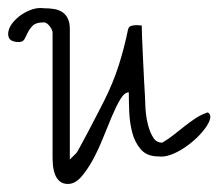

<svg xmlns="http://www.w3.org/2000/svg" viewBox="-29 -456 542 477"><path d="M80.1 -400.4Q60.5 -400.4 52.7 -392.6Q44.9 -384.8 40.5 -376Q36.1 -367.2 32.2 -359.4Q28.3 -351.6 17.6 -351.6Q5.9 -351.6 -1.5 -356Q-8.8 -360.4 -8.8 -373Q-7.8 -385.7 1 -397.5Q9.8 -409.2 22.9 -418.5Q36.1 -427.7 50.8 -432.6Q65.4 -437.5 80.1 -435.5Q93.8 -435.5 105.5 -433.6Q117.2 -431.6 126 -425.8Q134.8 -419.9 139.6 -409.7Q144.5 -399.4 144.5 -382.8V-59.6L161.1 -76.2Q162.1 -77.1 170.4 -92.3Q178.7 -107.4 189.5 -127.9Q200.2 -148.4 211.4 -169.9Q222.7 -191.4 229.5 -205.1Q252 -250 265.6 -292.5Q279.3 -335 289.1 -382.8Q291 -390.6 298.3 -392.1Q305.7 -393.6 310.5 -393.6Q311.5 -393.6 316.4 -393.1Q321.3 -392.6 323.2 -392.6Q323.2 -384.8 323.7 -369.1Q324.2 -353.5 325.2 -334Q326.2 -314.5 327.1 -293.5Q328.1 -272.5 329.1 -252.9Q330.1 -233.4 331.1 -218.3Q332 -203.1 332 -195.3Q332 -189.5 333.5 -174.3Q335 -159.2 339.4 -143.1Q343.8 -127 351.6 -114.3Q359.4 -101.6 374 -101.6Q387.7 -109.4 401.4 -120.1Q415 -130.9 429.2 -142.1Q443.4 -153.3 457.5 -162.6Q471.7 -171.9 487.3 -176.8Q495.1 -171.9 493.2 -162.1Q491.2 -152.3 482.4 -139.6Q473.6 -127 460 -113.8Q446.3 -100.6 429.7 -89.4Q413.1 -78.1 396 -71.8Q378.9 -65.4 364.3 -67.4Q335.9 -67.4 320.8 -85Q305.7 -102.5 299.3 -127.4Q293 -152.3 292 -179.7Q291 -207 291 -226.6Q280.3 -226.6 270 -209.5Q259.8 -192.4 249 -167Q238.3 -141.6 226.6 -112.3Q214.8 -83 201.2 -58.1Q187.5 -33.2 172.4 -16.1Q157.2 1 139.6 1Q127 1 119.1 -5.9Q111.3 -12.7 107.4 -23.4Q103.5 -34.2 102.5 -45.9Q101.6 -57.6 101.6 -68.4V-375Q101.6 -377.9 99.6 -382.3Q97.7 -386.7 94.7 -390.6Q91.8 -394.5 87.9 -397.5Q84 -400.4 80.1 -400.4Z"/></svg>

Font: Zeyada
Style: Regular
Weight: 400
Version: Version 1.002 2010